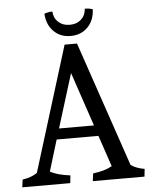

<svg xmlns="http://www.w3.org/2000/svg" viewBox="-57 -878 736 925"><g transform="rotate(-5 311.5 -415.5)"><path d="M13 0 18 -37Q63 -44 89 -63L276 -667H336L542 -62Q567 -44 608 -37L604 0H354L359 -37Q417 -44 451 -64L400 -215H198L152 -64Q185 -45 249 -37L245 0ZM295 -528 214 -267H383ZM192 -824Q213 -831 231 -831Q233 -799 254.5 -779.5Q276 -760 309.5 -760Q343 -760 364.5 -779.5Q386 -799 388 -831Q410 -831 426 -825Q424 -771 391.5 -738.5Q359 -706 309 -706Q259 -706 227 -738.5Q195 -771 192 -824Z"/></g></svg>

Font: Caladea
Style: Regular
Weight: 400
Designer: Carolina Giovagnoli and Andres Torresi
Foundry: Carolina Giovagnoli and Andres Torresi
Version: Version 1.002